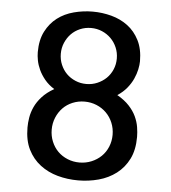

<svg xmlns="http://www.w3.org/2000/svg" viewBox="-51 -721 695 782"><g transform="rotate(5 297.0 -330.0)"><path d="M88 -491Q88 -541 106 -576Q124 -611 153 -633Q182 -655 220 -665Q258 -675 297 -675Q336 -675 373.5 -665Q411 -655 440.5 -633Q470 -611 488 -575.5Q506 -540 506 -490Q506 -476 502 -457Q498 -438 489 -418Q480 -398 464.5 -379Q449 -360 426 -345Q456 -328 475 -307.5Q494 -287 504 -265.5Q514 -244 517.5 -222.5Q521 -201 521 -182Q521 -129 502.5 -92Q484 -55 452.5 -31Q421 -7 380.5 4Q340 15 297 15Q253 15 213 4Q173 -7 141.5 -31Q110 -55 91.5 -92Q73 -129 73 -182Q73 -201 76.5 -222.5Q80 -244 90 -266Q100 -288 119 -309Q138 -330 168 -347Q144 -362 128.5 -381Q113 -400 104 -419.5Q95 -439 91.5 -457.5Q88 -476 88 -491ZM172 -182Q172 -156 181.5 -133Q191 -110 207.5 -93.5Q224 -77 247 -67.5Q270 -58 296 -58Q322 -58 345 -67.5Q368 -77 385 -93.5Q402 -110 411.5 -133Q421 -156 421 -182Q421 -208 411.5 -231Q402 -254 385 -271Q368 -288 345 -297.5Q322 -307 296 -307Q270 -307 247 -297.5Q224 -288 207.5 -271Q191 -254 181.5 -231Q172 -208 172 -182ZM182 -493Q182 -469 191 -448Q200 -427 215 -412Q230 -397 251 -388Q272 -379 296 -379Q320 -379 341 -388Q362 -397 377.5 -412Q393 -427 402 -448Q411 -469 411 -493Q411 -517 402 -538Q393 -559 377.5 -574.5Q362 -590 341 -599Q320 -608 296 -608Q272 -608 251 -599Q230 -590 215 -574.5Q200 -559 191 -538Q182 -517 182 -493Z"/></g></svg>

Font: Orienta
Style: Regular
Weight: 400
Designer: Eduardo Rodriguez Tunni
Foundry: Eduardo Rodriguez Tunni
Version: Version 1.001